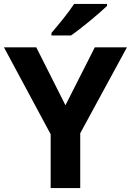

<svg xmlns="http://www.w3.org/2000/svg" viewBox="-20 -954 664 974"><path d="M523 -924V-934H356C327 -889 273 -824 241 -787V-774H340C391 -809 485 -887 523 -924ZM312 -420 164 -714H0L237 -273V0H387V-278L624 -714H461Z"/></svg>

Font: Noto Kufi Arabic
Style: Bold
Weight: 700
Designer: Monotype Design Team, David Williams, Khaled Hosny
Foundry: Google LLC
Version: Version 2.109